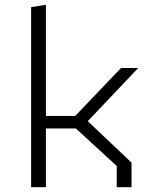

<svg xmlns="http://www.w3.org/2000/svg" viewBox="-20 -785 660 805"><path d="M469.5 0H531.5V-103L348 -277L559.5 -500H487.5L295.5 -299H172.5V-765L110.5 -755V0H172.5V-246.5H298L469.5 -89Z"/></svg>

Font: Monaspace Krypton ExtraLight
Style: Regular
Weight: 200
Designer: Riley Cran & the Lettermatic Team
Foundry: Lettermatic
Version: Version 1.101 (Monaspace Krypton)